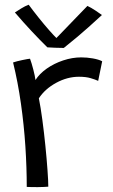

<svg xmlns="http://www.w3.org/2000/svg" viewBox="-20 -772 466 793"><path d="M126.5 -441.5Q143 -467.5 173.2 -488.8Q203.5 -510 241 -522.5Q278.5 -535 315.5 -535Q339 -535 363.2 -530.8Q387.5 -526.5 402 -519L385.5 -438Q373.5 -443.5 354.2 -449.2Q335 -455 306 -455Q258 -455 211.8 -429.8Q165.5 -404.5 140.5 -366Q148 -329 155 -276.5Q162 -224 167.5 -169.2Q173 -114.5 176.2 -69.2Q179.5 -24 179.5 -1Q162.5 0.5 136.8 0.8Q111 1 90.5 0Q90.5 -80 84.8 -167.8Q79 -255.5 66.5 -344Q54 -432.5 34 -514Q48.5 -519 72.5 -524Q96.5 -529 104 -529.5Q110.5 -512 117.5 -485Q124.5 -458 126.5 -441.5ZM341 -747.5Q355.5 -741 375 -728Q394.5 -715 401 -710Q341.5 -655 300 -620.2Q258.5 -585.5 243.5 -574Q228.5 -574 208.2 -574.8Q188 -575.5 175.5 -576.5Q143 -608.5 110 -643.8Q77 -679 41.5 -720.5Q52 -727.5 67.8 -737.2Q83.5 -747 98.5 -752.5Q116.5 -728 139.5 -699.2Q162.5 -670.5 183 -647.2Q203.5 -624 213 -615Q226 -628.5 248.8 -652Q271.5 -675.5 296.2 -701.2Q321 -727 341 -747.5Z"/></svg>

Font: Grandstander Light
Style: Regular
Weight: 300
Designer: Tyler Finck
Foundry: Etcetera Type Co
Version: Version 1.200; ttfautohint (v1.8.3)